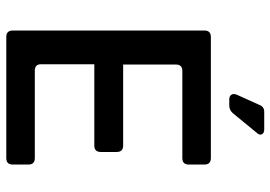

<svg xmlns="http://www.w3.org/2000/svg" viewBox="-148 -734 881 626"><g transform="rotate(90 293.0 -420.5)"><path d="M100 0Q79 0 79 -21V-646Q79 -667 100 -667H495Q516 -667 516 -646V-595Q516 -574 495 -574H211Q190 -574 190 -554V-381H454Q475 -381 475 -360V-308Q475 -287 454 -287H189V-113Q189 -93 210 -93H495Q516 -93 516 -72V-21Q516 0 495 0ZM304 -727Q293 -727 288.5 -733.5Q284 -740 288 -751L321 -824Q327 -841 344 -841H401Q414 -841 417.5 -833Q421 -825 412 -816L348 -738Q338 -727 323 -727Z"/></g></svg>

Font: Pitagon Sans Medium
Style: Regular
Weight: 500
Designer: Travis Tran
Foundry: Pitagon
Version: Version 1.001; ttfautohint (v1.8.4.7-5d5b);gftools[0.9.26]